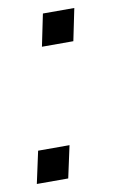

<svg xmlns="http://www.w3.org/2000/svg" viewBox="-68 -534 336 572"><g transform="rotate(-10 100.0 -248.5)"><path d="M83 -400H178L198 -497H103ZM-3 0H92L113 -97H18Z"/></g></svg>

Font: Geist Light
Style: Italic
Weight: 300
Italic angle: -12°
Designer: Basement.studio, Andrés Briganti, Mateo Zaragoza
Foundry: Basement.studio, Vercel, Andrés Briganti, Guido Ferreyra, Mateo Zaragoza
Version: Version 1.500